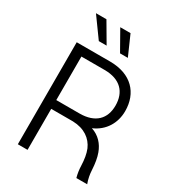

<svg xmlns="http://www.w3.org/2000/svg" viewBox="-220 -1064 1073 1186"><g transform="rotate(30 316.0 -471.0)"><path d="M96.2 0H165.5V-292.5H320.3C402.8 -290 456.5 -250.5 481.4 -192.9C494.6 -161.1 500 -122.6 501.5 -82.5C502.4 -53.7 505.9 -28.3 513.7 0H590.8C579.6 -30.3 573.7 -60.5 572.3 -92.3C569.8 -136.7 563.5 -174.8 552.2 -205.1C533.7 -255.9 498 -296.4 442.9 -314.5C524.9 -349.6 568.4 -423.8 568.4 -508.3C568.4 -636.7 487.3 -727.5 333.5 -727.5H96.2ZM362.3 -801.8H418L356 -942.4H282.7ZM210.9 -801.8H266.6L184.1 -942.4H109.4ZM165.5 -355V-665.5H330.6C443.8 -665.5 499.5 -603.5 499.5 -508.3C499.5 -414.6 443.8 -355 331.1 -355Z"/></g></svg>

Font: Raveo Light
Style: Regular
Weight: 300
Designer: Jakub Foglar, Rasmus Andersson (Inter)
Foundry: Jakubfoglar.com
Version: Version 1.100;Glyphs 3.2.3 (3260)